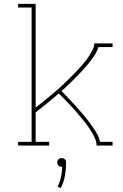

<svg xmlns="http://www.w3.org/2000/svg" viewBox="-20 -755 640 996"><path d="M74 0V-19H144V-716H74V-735H165V-197Q178 -207 190.5 -217Q203 -227 216 -237.5Q229 -248 241.5 -258.5Q254 -269 266.5 -279.5Q279 -290 291 -301Q303 -312 315 -323.5Q327 -335 338.5 -346.5Q350 -358 361.5 -369.5Q373 -381 384 -393Q395 -405 406 -417.5Q417 -430 427 -443Q437 -456 445.5 -470Q454 -484 461.5 -499Q469 -514 469 -530H564V-511H491Q483 -487 469 -466Q455 -445 439 -425.5Q423 -406 406 -387.5Q389 -369 371.5 -351.5Q354 -334 336 -316.5Q318 -299 299 -283Q318 -263 337.5 -243Q357 -223 375.5 -202Q394 -181 412 -160Q430 -139 446.5 -116.5Q463 -94 478 -70Q493 -46 499 -19H564V0H481Q481 -17 474.5 -33Q468 -49 459.5 -63.5Q451 -78 441.5 -92Q432 -106 421.5 -119.5Q411 -133 400 -146Q389 -159 378 -172Q367 -185 355.5 -197.5Q344 -210 332.5 -222Q321 -234 309 -246.5Q297 -259 285 -270Q256 -245 226 -220.5Q196 -196 165 -172V-19H235V0ZM295 221 279 213Q291 189 296.5 163Q302 137 303 110Q303 110 302 110Q301 110 300 110Q295 110 291 109Q287 108 283.5 104.5Q280 101 278.5 96.5Q277 92 277 88Q277 83 278.5 79Q280 75 283.5 71.5Q287 68 291 66.5Q295 65 300 65Q305 65 309 66.5Q313 68 316.5 71.5Q320 75 321.5 79Q323 83 323 88Q323 122 317 156Q311 190 295 221Z"/></svg>

Font: Iosevka Curly Slab ThEx
Style: Regular
Weight: 100
Width: 7
Monospace: yes
Designer: Belleve Invis
Foundry: Belleve Invis
Version: Version 11.1.0; ttfautohint (v1.8.3)